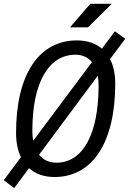

<svg xmlns="http://www.w3.org/2000/svg" viewBox="-34 -914 674 1002"><path d="M40 67.9 117.7 -36.6C150.9 -6.3 195.8 9.8 250.5 9.8C449.7 9.8 567.4 -171.4 567.4 -477.5C567.4 -527.8 558.1 -570.8 540.5 -605.5L619.6 -711.9L565.4 -750.5L498 -660.2C464.8 -688 420.4 -703.1 367.2 -703.1C168 -703.1 49.8 -523.9 49.8 -221.2C49.8 -171.4 58.6 -128.4 75.2 -93.8L-14.2 26.4ZM260.3 -64.9C222.2 -64.9 191.4 -79.6 169.9 -106.4L476.1 -518.6C479 -502.9 480.5 -485.8 480.5 -467.3C480.5 -214.4 398.9 -64.9 260.3 -64.9ZM139.2 -179.2C136.2 -195.3 134.8 -212.4 134.8 -231.4C134.8 -481 218.3 -628.4 359.9 -628.4C396 -628.4 425.3 -614.7 445.8 -589.8ZM331.5 -771.5H425.3L549.3 -894H437Z"/></svg>

Font: Cascadia Mono SemiLight
Style: Italic
Weight: 350
Italic angle: -10°
Monospace: yes
Designer: Aaron Bell
Foundry: Saja Typeworks
Version: Version 2404.023